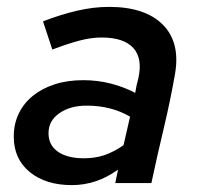

<svg xmlns="http://www.w3.org/2000/svg" viewBox="-20 -532 574 558"><path d="M189 6Q113 6 66.5 -32Q20 -70 20 -135Q20 -172 34.5 -202Q49 -232 75.5 -253.5Q102 -275 139 -287Q176 -299 222 -299Q264 -299 302.5 -289Q341 -279 373 -262Q376 -283 382 -304Q395 -362 367.5 -392.5Q340 -423 275 -423Q245 -423 211 -414Q177 -405 132 -388Q125 -408 118.5 -429Q112 -450 105 -470Q157 -490 204.5 -501Q252 -512 297 -512Q401 -512 452.5 -461Q504 -410 489 -319Q475 -239 456 -159.5Q437 -80 420 0H315Q317 -10 319 -19.5Q321 -29 323 -39Q291 -16 257.5 -5Q224 6 189 6ZM121 -145Q121 -110 148.5 -91Q176 -72 224 -72Q256 -72 283 -81Q310 -90 339 -110L358 -193Q303 -225 232 -225Q184 -225 152.5 -203Q121 -181 121 -145Z"/></svg>

Font: Rosa Sans Medium
Style: Italic
Weight: 500
Italic angle: -12°
Designer: Pentagram / MCKL
Foundry: Pentagram / MCKL
Version: Version 1.005;September 16, 2019;FontCreator 11.5.0.2425 64-